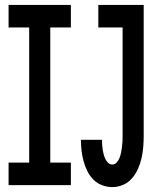

<svg xmlns="http://www.w3.org/2000/svg" viewBox="-20 -755 640 783"><path d="M15 0V-92H99V-643H15V-735H269V-643H185V-92H269V0ZM438 8Q416 8 395.5 0Q375 -8 360 -23.5Q345 -39 335.5 -58.5Q326 -78 320.5 -99Q315 -120 312.5 -141.5Q310 -163 310 -184Q310 -185 310 -185Q310 -185 310 -185H396Q396 -185 396 -185Q396 -185 396 -185Q396 -175 396.5 -165Q397 -155 398.5 -145.5Q400 -136 402.5 -126.5Q405 -117 409 -108Q413 -99 420.5 -91.5Q428 -84 438 -84Q449 -84 456.5 -93Q464 -102 468 -112.5Q472 -123 474 -134Q476 -145 477.5 -156Q479 -167 479.5 -178Q480 -189 480 -200V-643H381V-735H566V-200Q566 -177 564 -154Q562 -131 557 -109Q552 -87 542.5 -66Q533 -45 518 -27.5Q503 -10 481.5 -1Q460 8 438 8Z"/></svg>

Font: Iosevka Curly Slab SmBdEx
Style: Regular
Weight: 600
Width: 7
Monospace: yes
Designer: Belleve Invis
Foundry: Belleve Invis
Version: Version 11.1.0; ttfautohint (v1.8.3)